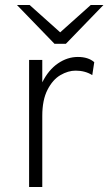

<svg xmlns="http://www.w3.org/2000/svg" viewBox="-20 -752 436 772"><path d="M97 -511H150V-421Q175 -471 213 -497Q251 -523 293 -523Q335 -523 359 -502L351 -450Q322 -468 284 -468Q254 -468 223 -450Q192 -432 171 -391Q150 -350 150 -286V0H97ZM199 -576 48 -732H99L222 -622L345 -732H396L245 -576Z"/></svg>

Font: Overpass ExtraLight
Style: Regular
Weight: 200
Designer: Delve Withrington, Thomas Jockin
Foundry: Delve Fonts
Version: Version 3.000;DELV;Overpass